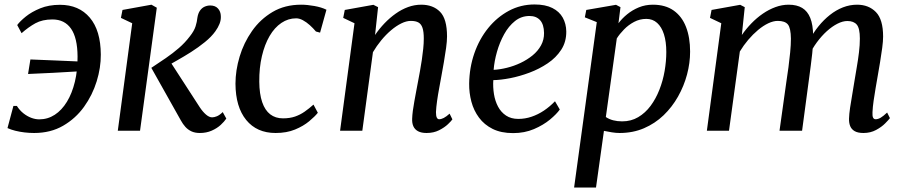

<svg xmlns="http://www.w3.org/2000/svg" viewBox="-20 -585 4050 859"><path d="M248.5 -563.5Q333 -563.5 381.8 -506Q430.5 -448.5 431 -341Q431.5 -282.5 412.5 -221Q393.5 -159.5 356 -107.2Q318.5 -55 262.5 -22.5Q206.5 10 132.5 10Q112 10 90.2 7.5Q68.5 5 48.5 0Q28.5 -5 13.5 -12L40 -111H55.5Q67.5 -92 84.2 -78.5Q101 -65 119.5 -58Q138 -51 155.5 -51Q193.5 -51 225 -71.5Q256.5 -92 279.5 -129.8Q302.5 -167.5 315 -219.2Q327.5 -271 327 -332.5Q326.5 -415.5 297.8 -456.8Q269 -498 214.5 -498Q169.5 -498 138.2 -480.8Q107 -463.5 76.5 -436.5L57 -473Q69.5 -490 95.5 -511Q121.5 -532 160 -547.8Q198.5 -563.5 248.5 -563.5ZM105.5 -254 116 -319Q173 -316.5 227 -314.5Q281 -312.5 343.5 -309.5L336 -266Q274 -262.5 217.5 -259.2Q161 -256 105.5 -254Z M507 0 571.5 -481 521 -505 528 -540.5 657.5 -564 681.5 -550.5 606.5 0ZM874 10Q852.5 10 836.8 2.8Q821 -4.5 809.5 -17.2Q798 -30 789 -46.5L657 -281.5Q691 -304 722 -325.2Q753 -346.5 780.2 -370Q807.5 -393.5 829.5 -422.5Q848.5 -446.5 855 -467.2Q861.5 -488 863 -505Q866 -525 874.5 -537.2Q883 -549.5 895.2 -555Q907.5 -560.5 920.5 -560.5Q943 -560.5 955.2 -547Q967.5 -533.5 968 -513Q969 -495.5 962.2 -478.5Q955.5 -461.5 943.5 -445Q926 -420.5 896.8 -396.8Q867.5 -373 834.8 -352.2Q802 -331.5 773 -315.2Q744 -299 726 -288.5L733 -322.5L873.5 -105.5Q887 -85 901.5 -72.5Q916 -60 929 -60Q938.5 -60 950.2 -64.8Q962 -69.5 976.5 -83.5L992.5 -54.5Q984 -41.5 967.5 -26.2Q951 -11 927.2 -0.5Q903.5 10 874 10Z M1213 10Q1129 10 1081.5 -48.2Q1034 -106.5 1033.5 -210.5Q1033.5 -269.5 1052 -331.5Q1070.5 -393.5 1107.5 -446.2Q1144.5 -499 1199.5 -531.5Q1254.5 -564 1327 -564Q1354.5 -564 1386.5 -558.2Q1418.5 -552.5 1440.5 -541.5L1412 -439L1393.5 -444Q1381 -459 1366 -472.5Q1351 -486 1335.2 -494.5Q1319.5 -503 1305 -503Q1269.5 -503 1239 -482.5Q1208.5 -462 1186.2 -424Q1164 -386 1151.8 -334Q1139.5 -282 1140 -219.5Q1140.5 -164.5 1153 -128Q1165.5 -91.5 1189 -73.5Q1212.5 -55.5 1246 -55.5Q1276.5 -55.5 1299.8 -63.5Q1323 -71.5 1343 -85.5Q1363 -99.5 1382.5 -117L1402 -80.5Q1389 -64 1363.2 -42.5Q1337.5 -21 1300 -5.5Q1262.5 10 1213 10Z M1658 -428.5Q1677 -456.5 1700.5 -481Q1724 -505.5 1750.5 -524.2Q1777 -543 1805.8 -553.5Q1834.5 -564 1864.5 -564Q1917.5 -564 1948.8 -532.2Q1980 -500.5 1980 -422Q1980 -401 1975.8 -370.2Q1971.5 -339.5 1965.8 -306.5Q1960 -273.5 1955 -246Q1950.5 -220 1945 -191Q1939.5 -162 1935.5 -133.8Q1931.5 -105.5 1930.5 -83.5Q1930.5 -66.5 1934.2 -59Q1938 -51.5 1944.5 -51.5Q1954 -51.5 1965.2 -57.2Q1976.5 -63 1991.5 -76.5L2004 -51Q1999.5 -44 1984 -29.2Q1968.5 -14.5 1944.2 -2.2Q1920 10 1888.5 10Q1865 10 1850.5 2.2Q1836 -5.5 1829.5 -19.8Q1823 -34 1824 -54.5Q1824.5 -69.5 1827 -89.2Q1829.5 -109 1833.8 -131.8Q1838 -154.5 1842.2 -177.5Q1846.5 -200.5 1850.5 -221.5Q1854.5 -243 1859 -267.2Q1863.5 -291.5 1867.2 -317Q1871 -342.5 1873.5 -366.8Q1876 -391 1876 -412.5Q1876 -443.5 1870.2 -460.5Q1864.5 -477.5 1852 -484.5Q1839.5 -491.5 1818 -491.5Q1798 -491.5 1775.2 -480.2Q1752.5 -469 1729.5 -449.5Q1706.5 -430 1685.8 -404.8Q1665 -379.5 1648.5 -351.5L1601 0H1501.5L1566 -481L1515.5 -505L1522.5 -540.5L1650.5 -563.5L1671.5 -553Z M2484.5 -95Q2470.5 -75 2440.8 -50.2Q2411 -25.5 2369 -7.5Q2327 10.5 2275.5 10.5Q2222 10.5 2184.2 -8.2Q2146.5 -27 2123 -58.8Q2099.5 -90.5 2089 -130Q2078.5 -169.5 2079 -211Q2080 -282.5 2102.2 -346.5Q2124.5 -410.5 2164.2 -459.5Q2204 -508.5 2256.8 -536.8Q2309.5 -565 2371.5 -565Q2420 -565 2451.2 -549.2Q2482.5 -533.5 2497.8 -506Q2513 -478.5 2513.5 -444.5Q2514 -398 2491 -362.5Q2468 -327 2430.5 -301.8Q2393 -276.5 2349 -260Q2305 -243.5 2262.2 -235.2Q2219.5 -227 2187 -226.5Q2185 -194.5 2190 -163.8Q2195 -133 2208.2 -108Q2221.5 -83 2244 -68Q2266.5 -53 2299 -53Q2329.5 -53 2358.2 -62.8Q2387 -72.5 2413.5 -90.2Q2440 -108 2463 -132ZM2349 -513.5Q2312.5 -513.5 2284 -490.8Q2255.5 -468 2235.5 -431.8Q2215.5 -395.5 2203.5 -353.5Q2191.5 -311.5 2188.5 -272.5Q2217 -274 2248.2 -281.8Q2279.5 -289.5 2309 -303.5Q2338.5 -317.5 2362.5 -337Q2386.5 -356.5 2400.5 -382Q2414.5 -407.5 2414 -437.5Q2413.5 -475.5 2396.5 -494.5Q2379.5 -513.5 2349 -513.5Z M2548.5 254 2650 -486 2596.5 -507.5 2603 -540.5 2736 -563.5 2756 -553 2747 -481Q2763 -502.5 2786 -521.2Q2809 -540 2838 -552Q2867 -564 2901 -564Q2957 -564 2994 -537.8Q3031 -511.5 3049.2 -464.5Q3067.5 -417.5 3067.5 -354Q3067.5 -303.5 3053.8 -251.8Q3040 -200 3013.5 -153Q2987 -106 2948.8 -69.2Q2910.5 -32.5 2861 -11.2Q2811.5 10 2752 10Q2735.5 10 2717.2 7Q2699 4 2682 0.5L2646.5 254ZM2690.5 -61.5Q2705 -51.5 2723.5 -46.8Q2742 -42 2763.5 -42Q2803.5 -42 2835.2 -60.8Q2867 -79.5 2890.8 -111.5Q2914.5 -143.5 2930.2 -183.8Q2946 -224 2953.5 -267.5Q2961 -311 2961 -352.5Q2961 -398.5 2950.5 -431.5Q2940 -464.5 2920 -482.5Q2900 -500.5 2871.5 -500.5Q2842.5 -500.5 2817 -487Q2791.5 -473.5 2771.8 -453.2Q2752 -433 2739.5 -413Z M3312 -553 3299 -428.5Q3318 -456 3341.8 -480.5Q3365.5 -505 3392.8 -523.8Q3420 -542.5 3449.2 -553.2Q3478.5 -564 3508.5 -564Q3545 -564 3569 -549.5Q3593 -535 3605.2 -504.5Q3617.5 -474 3618 -424.5Q3618.5 -419.5 3618 -413.2Q3617.5 -407 3617.2 -400.2Q3617 -393.5 3616 -386L3600.5 -404Q3618.5 -438.5 3642 -467.5Q3665.5 -496.5 3693 -518.2Q3720.5 -540 3751.2 -552Q3782 -564 3814.5 -564Q3866.5 -564 3898.8 -531Q3931 -498 3931 -421.5Q3931 -401 3927 -370.8Q3923 -340.5 3917.5 -307.5Q3912 -274.5 3907 -246Q3902.5 -220 3897.5 -191Q3892.5 -162 3888.5 -134Q3884.5 -106 3883.5 -83.5Q3882.5 -66.5 3886 -59Q3889.5 -51.5 3897.5 -51.5Q3908 -51.5 3919.8 -58.2Q3931.5 -65 3949 -81.5L3961.5 -56.5Q3956 -49 3940.2 -33Q3924.5 -17 3899.5 -3.5Q3874.5 10 3843 10Q3818.5 10 3804.2 2Q3790 -6 3784 -20.2Q3778 -34.5 3778.5 -54Q3779 -74 3783.2 -102.8Q3787.5 -131.5 3793 -162.8Q3798.5 -194 3803 -223.5Q3807.5 -251.5 3813.2 -284.5Q3819 -317.5 3823 -350.8Q3827 -384 3827 -412.5Q3827 -458.5 3813.2 -474.8Q3799.5 -491 3771 -491Q3750.5 -491 3726.8 -479Q3703 -467 3679.2 -445.5Q3655.5 -424 3634.5 -395.5Q3613.5 -367 3598.5 -334L3617.5 -394Q3616.5 -371.5 3613.8 -345.2Q3611 -319 3607.5 -292.8Q3604 -266.5 3601 -243.5L3568.5 0H3467.5L3498.5 -221.5Q3503 -250 3507.5 -283.8Q3512 -317.5 3515.2 -350.8Q3518.5 -384 3518.5 -412Q3518 -459.5 3505 -475.5Q3492 -491.5 3459.5 -491.5Q3440 -491.5 3417.2 -480.8Q3394.5 -470 3371.5 -450.8Q3348.5 -431.5 3327.5 -406.8Q3306.5 -382 3290 -354.5L3241.5 0H3142.5L3207 -481L3156.5 -505L3163.5 -540.5L3291.5 -563.5Z"/></svg>

Font: Merriweather 28pt
Style: Italic
Weight: 400
Italic angle: -7.8°
Version: Version 2.101